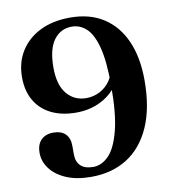

<svg xmlns="http://www.w3.org/2000/svg" viewBox="-82 -788 786 874"><g transform="rotate(-10 311.0 -350.5)"><path d="M270 15.5Q202 15.5 154.2 -5.2Q106.5 -26 81.5 -59.8Q56.5 -93.5 56.5 -132.5Q56.5 -171.5 77.2 -192.2Q98 -213 134 -213Q170 -213 189.5 -193.8Q209 -174.5 209 -139V-99Q209 -65.5 228.2 -46.5Q247.5 -27.5 286.5 -27.5Q326 -27.5 358.8 -61.2Q391.5 -95 411.2 -172.2Q431 -249.5 430.5 -379.5Q430.5 -492 413.5 -556Q396.5 -620 367 -646.8Q337.5 -673.5 300.5 -673.5Q248.5 -673.5 217.2 -631.5Q186 -589.5 186 -504Q186 -424 220.2 -382.8Q254.5 -341.5 310 -341.5Q343.5 -341.5 372.8 -356.8Q402 -372 420.8 -399.2Q439.5 -426.5 442 -461L470.5 -453Q468.5 -407 439.2 -368.8Q410 -330.5 361.8 -307.5Q313.5 -284.5 253.5 -284.5Q187.5 -284.5 139 -308.2Q90.5 -332 64 -377Q37.5 -422 37.5 -485.5Q37.5 -554 70 -605.8Q102.5 -657.5 161.2 -686.5Q220 -715.5 300 -715.5Q390 -715.5 453.5 -674.8Q517 -634 550.8 -557.8Q584.5 -481.5 584.5 -375.5Q584.5 -248 545.8 -160.8Q507 -73.5 436.5 -29Q366 15.5 270 15.5Z"/></g></svg>

Font: Fraunces SemiBold
Style: Regular
Weight: 600
Version: Version 1.000;[b76b70a41]